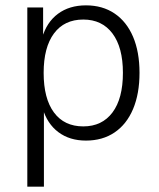

<svg xmlns="http://www.w3.org/2000/svg" viewBox="-20 -517 595 717"><path d="M82 180V-489H141V-375H137Q154 -434 196.5 -465.5Q239 -497 301 -497Q363 -497 408 -466.5Q453 -436 477 -379.5Q501 -323 501 -245Q501 -167 477 -110Q453 -53 408 -22.5Q363 8 301 8Q240 8 198 -23.5Q156 -55 139 -113H144V180ZM291 -45Q361 -45 400 -97Q439 -149 439 -245Q439 -340 400 -392Q361 -444 291 -444Q220 -444 181.5 -392Q143 -340 143 -245Q143 -149 181.5 -97Q220 -45 291 -45Z"/></svg>

Font: Nunito Sans 10pt SemiCondensed Light
Style: Regular
Weight: 300
Width: 4
Designer: Vernon Adams
Foundry: Vernon Adams
Version: Version 3.101;gftools[0.9.27]